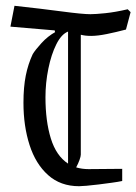

<svg xmlns="http://www.w3.org/2000/svg" viewBox="-20 -634 471 663"><path d="M431 -592 415 -532Q381 -523 349 -516.5Q317 -510 295 -510Q284 -510 275.5 -511Q267 -512 259 -514V-100Q259 -94 254.5 -81.5Q250 -69 243 -56Q263 -50 286 -50L402 -51V-9Q388 -6 366 -3Q344 0 320.5 3Q297 6 278.5 7.5Q260 9 253 9Q189 9 146 -29.5Q103 -68 82 -133.5Q61 -199 61 -279Q61 -333 69 -373Q77 -413 93 -447Q102 -462 123.5 -485.5Q145 -509 172 -524L170 -523L169 -529L16 -542L30 -614Q122 -604 193.5 -594.5Q265 -585 292 -585Q310 -585 344 -588.5Q378 -592 421 -602ZM137 -298Q137 -216 155.5 -156Q174 -96 215 -69V-525Q192 -516 174.5 -481Q157 -446 147 -397Q137 -348 137 -298Z"/></svg>

Font: Grenze Gotisch Light
Style: Regular
Weight: 300
Designer: Renata Polastri
Foundry: Omnibus-Type
Version: Version 1.001